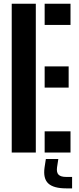

<svg xmlns="http://www.w3.org/2000/svg" viewBox="-20 -820 422 1032"><path d="M43 0V-800H172.5V0ZM220 -686V-800H359V-686ZM220 -349V-463H349V-349ZM220 0V-114H359V0ZM367.5 192.5H336Q268 192.5 239.5 166Q211 139.5 219.5 80L226.5 34.5H293.5L286.5 80Q283 107.5 295 119.2Q307 131 336 131H367.5Z"/></svg>

Font: Big Shoulders Stencil Display ExtraBold
Style: Regular
Weight: 800
Designer: Patric King
Foundry: XO Type Co
Version: Version 1.000